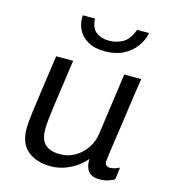

<svg xmlns="http://www.w3.org/2000/svg" viewBox="-111 -828 837 929"><g transform="rotate(15 308.0 -363.0)"><path d="M227 10Q157 10 112.5 -25.5Q68 -61 68 -137Q68 -163 74.5 -214Q81 -265 91.5 -339.5Q102 -414 116 -511H201Q187 -411 176.5 -339Q166 -267 161 -222.5Q156 -178 156 -158Q156 -103 182 -80.5Q208 -58 256 -58Q296 -58 330 -77.5Q364 -97 386.5 -130.5Q409 -164 414 -204L457 -511H542Q537 -480 531.5 -442.5Q526 -405 520.5 -365Q515 -325 509.5 -286Q504 -247 498.5 -212Q493 -177 489.5 -149Q486 -121 483.5 -103.5Q481 -86 481 -82Q481 -69 488.5 -63Q496 -57 505 -57Q516 -57 530 -61Q544 -65 554 -71L546 -10Q535 -3 516 3.5Q497 10 473 10Q432 10 415 -12.5Q398 -35 400 -73Q380 -49 353 -30.5Q326 -12 294 -1Q262 10 227 10ZM337 -595Q285 -595 251 -614.5Q217 -634 201.5 -666Q186 -698 189 -736H250Q253 -688 278.5 -669Q304 -650 342 -650Q383 -650 413.5 -669Q444 -688 461 -736H521Q514 -698 490 -666Q466 -634 427.5 -614.5Q389 -595 337 -595Z"/></g></svg>

Font: Chivo Medium Light
Style: Italic
Weight: 300
Italic angle: -8.05°
Version: Version 2.002